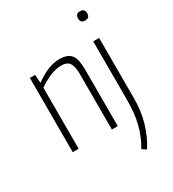

<svg xmlns="http://www.w3.org/2000/svg" viewBox="-226 -868 1090 1210"><g transform="rotate(-30 319.0 -263.0)"><path d="M550 -679Q517 -679 517 -712Q517 -746 550 -746Q584 -746 584 -712Q584 -679 550 -679ZM451 200Q491 132 509.5 58Q528 -16 528 -110V-540H571V-92Q571 -9 548 71Q525 151 481 220ZM67 -540H105L109 -482H113Q158 -515 202 -532.5Q246 -550 284 -550Q315 -550 336.5 -542.5Q358 -535 371 -518.5Q384 -502 389.5 -475Q395 -448 395 -409V0H352V-405Q352 -461 335 -485Q318 -509 278 -509Q240 -509 198 -492.5Q156 -476 110 -444V0H67Z"/></g></svg>

Font: Encode Sans Compressed
Style: ExtraLight
Weight: 200
Designer: Pablo Impallari, Andres Torresi
Foundry: Pablo Impallari, Andres Torresi
Version: Version 1.000; ttfautohint (v1.00) -l 8 -r 50 -G 200 -x 14 -